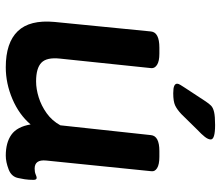

<svg xmlns="http://www.w3.org/2000/svg" viewBox="-70 -688 765 665"><g transform="rotate(90 312.5 -355.5)"><path d="M213 7Q128 7 88 -34.5Q48 -76 56 -162L89 -496Q92 -525 145 -525H166Q192 -525 204.5 -517Q217 -509 216 -497L183 -181Q178 -135 197 -116.5Q216 -98 262 -98Q288 -98 317 -107Q346 -116 372 -134.5Q398 -153 414 -182L448 -496Q451 -525 503 -525H523Q550 -525 562.5 -517Q575 -509 573 -497L536 -133Q532 -93 564 -93Q576 -93 584 -96.5Q592 -100 596 -100Q603 -100 603 -89Q603 -86 602.5 -73.5Q602 -61 597 -38Q593 -13 567 -3Q541 7 519 7Q474 7 446.5 -12.5Q419 -32 411 -79Q377 -39 323 -16Q269 7 213 7ZM303 -573Q285 -573 277.5 -576.5Q270 -580 270 -586Q270 -592 274.5 -598.5Q279 -605 285 -615L331 -685Q339 -697 346 -704Q353 -711 368 -714.5Q383 -718 413 -718Q463 -718 463 -703Q463 -694 454 -682.5Q445 -671 430 -657L375 -601Q359 -586 345 -579.5Q331 -573 303 -573Z"/></g></svg>

Font: Asap Semi Expanded Semi Expanded SemiBold
Style: Italic
Weight: 600
Width: 6
Italic angle: -6°
Designer: Pablo Cosgaya
Foundry: Omnibus-Type
Version: Version 3.001; ttfautohint (v1.8.4.7-5d5b)